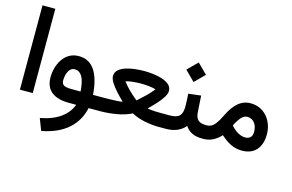

<svg xmlns="http://www.w3.org/2000/svg" viewBox="-111 -943 2247 1477"><g transform="rotate(15 1012.5 -204.0)"><path d="M62.5 -671.9H164.6V-0.5H62.5Z M435.5 -367.2Q596.2 -367.2 616.2 -107.4H664.6V0H609.4Q587.9 103 510.7 171.1Q433.6 239.3 302.7 264.2L266.6 170.4Q367.7 151.4 428.2 106.7Q488.8 62 510.3 0H452.6Q361.3 0 313.2 -38.6Q265.1 -77.1 265.1 -154.3Q265.1 -191.4 275.4 -229Q285.6 -266.6 306.4 -297.9Q327.1 -329.1 359.4 -348.1Q391.6 -367.2 435.5 -367.2ZM517.1 -107.4Q510.7 -190.9 489 -226.1Q467.3 -261.2 431.2 -261.2Q406.2 -261.2 391.8 -243.4Q377.4 -225.6 371.3 -201.2Q365.2 -176.8 365.2 -156.7Q365.2 -130.4 382.1 -118.9Q398.9 -107.4 447.8 -107.4Z M1048.8 -115.2Q1076.2 -109.4 1110.4 -108.4Q1144.5 -107.4 1165 -107.4H1187.5V0H1165Q1116.7 0 1056.9 -11.5Q997.1 -22.9 949.7 -49.3Q899.4 -23.4 831.3 -11.7Q763.2 0 697.3 0H645V-107.4H698.7Q719.2 -107.4 746.6 -107.9Q773.9 -108.4 801.5 -109.9Q829.1 -111.3 850.1 -115.2Q818.8 -145.5 790.5 -176.8Q762.2 -208 744.4 -236.6Q726.6 -265.1 726.6 -287.6Q726.6 -316.4 747.3 -335.7Q768.1 -355 801.5 -366.2Q835 -377.4 874.3 -382.1Q913.6 -386.7 951.2 -386.7Q985.8 -386.7 1024.2 -382.1Q1062.5 -377.4 1096.2 -366.2Q1129.9 -355 1151.1 -335.7Q1172.4 -316.4 1172.4 -287.6Q1172.4 -265.1 1155 -236.8Q1137.7 -208.5 1109.4 -177.5Q1081.1 -146.5 1048.8 -115.2ZM949.7 -287.1Q926.3 -287.1 890.6 -283.9Q855 -280.8 830.1 -272.5Q854 -240.7 881.8 -213.4Q909.7 -186 929.7 -169.4Q949.7 -152.8 949.7 -152.8Q949.7 -152.8 969.2 -169.7Q988.8 -186.5 1016.6 -213.9Q1044.4 -241.2 1069.3 -272.9Q1043.9 -280.8 1008.8 -283.9Q973.6 -287.1 949.7 -287.1Z M1522.9 0H1511.2Q1419.4 0 1377.9 -64Q1351.6 -32.2 1312.7 -16.1Q1273.9 0 1227.1 0H1168V-107.4H1227.1Q1282.2 -107.4 1304 -129.9Q1325.7 -152.3 1325.7 -203.6Q1325.7 -228 1324.2 -254.4Q1322.8 -280.8 1321.3 -305.7L1420.9 -317.4L1429.2 -187Q1431.6 -146 1451.4 -126.7Q1471.2 -107.4 1512.2 -107.4H1522.9ZM1259.3 -481 1337.4 -558.6 1415.5 -481 1337.4 -402.8Z M1661.6 -66.4Q1631.8 -34.2 1597.7 -17.1Q1563.5 0 1524.4 0H1503.4V-107.4H1522Q1560.5 -107.4 1585.4 -139.9Q1610.4 -172.4 1629.4 -212.9Q1663.1 -285.2 1706.3 -322Q1749.5 -358.9 1804.7 -358.9Q1860.4 -358.9 1901.1 -331.5Q1941.9 -304.2 1964.4 -258.8Q1986.8 -213.4 1986.8 -159.7Q1986.8 -80.6 1946.8 -34.9Q1906.7 10.7 1832 10.7Q1784.2 10.7 1743.4 -9Q1702.6 -28.8 1661.6 -66.4ZM1715.8 -158.2Q1745.1 -125 1774.4 -109.4Q1803.7 -93.8 1828.6 -93.8Q1886.7 -93.8 1886.7 -152.3Q1886.7 -197.8 1864.7 -224.6Q1842.8 -251.5 1806.6 -251.5Q1779.3 -251.5 1756.3 -223.6Q1733.4 -195.8 1715.8 -158.2Z"/></g></svg>

Font: Vazir Medium FD
Style: Medium-FD
Weight: 500
Designer: Saber Rastikerdar
Foundry: Saber Rastikerdar
Version: Version 30.0.0